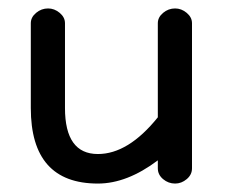

<svg xmlns="http://www.w3.org/2000/svg" viewBox="-20 -426 539 455"><path d="M395 9Q379 9 366.5 -1.5Q354 -12 354 -27V-46Q281 9 212 9Q53 9 53 -170V-371Q53 -385 65.5 -395.5Q78 -406 94 -406Q109 -406 121.5 -395.5Q134 -385 134 -371V-170Q134 -61 212 -61Q284 -61 354 -148V-371Q354 -385 366.5 -395.5Q379 -406 395 -406Q410 -406 422.5 -395.5Q435 -385 435 -371V-27Q435 -12 422.5 -1.5Q410 9 395 9Z"/></svg>

Font: Hoogli Semibold
Style: Regular
Weight: 600
Designer: Anand Singh Naorem
Foundry: Brand New Type
Version: Version 1.00 b007